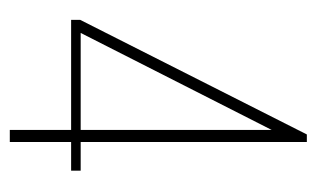

<svg xmlns="http://www.w3.org/2000/svg" viewBox="-144 -486 631 382"><g transform="rotate(90 171.0 -295.5)"><path d="M239 0V-122H20V-140L248 -591H263V-141H320V-122H263V0ZM46 -141H239V-521Z"/></g></svg>

Font: Alumni Sans Thin
Style: Regular
Weight: 100
Designer: Robert E. Leuschke
Foundry: Robert E. Leuschke
Version: Version 1.018